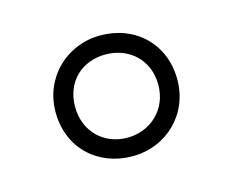

<svg xmlns="http://www.w3.org/2000/svg" viewBox="-52 -664 484 399"><g transform="rotate(-15 190.5 -465.0)"><path d="M321 -465C321 -543 264 -595 190 -595C117 -595 59 -539 59 -465C59 -386 117 -335 190 -335C264 -335 321 -391 321 -465ZM280 -465C280 -412 240 -375 190 -375C139 -375 101 -412 101 -465C101 -519 139 -554 190 -554C240 -554 280 -519 280 -465Z"/></g></svg>

Font: Noto Sans Syriac Light
Style: Regular
Weight: 300
Designer: Patrick Giasson and the Monotype Design Team
Foundry: Monotype Imaging Inc.
Version: Version 3.000